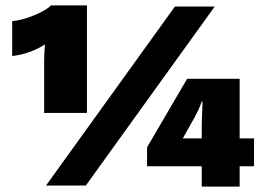

<svg xmlns="http://www.w3.org/2000/svg" viewBox="-20 -685 968 709"><path d="M168 -665H301V-268H143V-461Q143 -485 146 -521Q91 -486 25 -478V-607Q61 -610 106 -628.5Q151 -647 168 -665ZM150 0 626 -661H773L297 0ZM918 -174V-71H865V4H725V-71H523V-141L671 -394H865V-174ZM655 -174H725V-227Q725 -238 728 -310H725Q715 -281 696 -247Z"/></svg>

Font: Elaine Sans Black
Style: Regular
Weight: 900
Designer: Wei Huang
Foundry: Wei Huang
Version: Version 2.001;December 24, 2019;FontCreator 12.0.0.2547 64-b